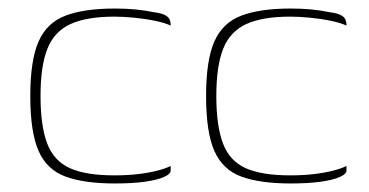

<svg xmlns="http://www.w3.org/2000/svg" viewBox="-20 -425 864 450"><path d="M249 5Q178 5 134 -11Q90 -27 70.5 -71Q51 -115 51 -200Q51 -284 70.5 -328Q90 -372 134 -388.5Q178 -405 249 -405Q275 -405 296.5 -403Q318 -401 343 -396Q358 -394 366 -390Q374 -386 377 -380.5Q380 -375 380 -365Q368 -371 344.5 -376Q321 -381 295 -383.5Q269 -386 248 -386Q183 -386 145 -368.5Q107 -351 91 -310.5Q75 -270 75 -200Q75 -130 90.5 -89Q106 -48 143.5 -31Q181 -14 248 -14Q279 -14 304 -17Q329 -20 348.5 -25Q368 -30 380 -36V-25Q380 -17 364 -10Q348 -3 319 1Q290 5 249 5Z M661 5Q590 5 546 -11Q502 -27 482.5 -71Q463 -115 463 -200Q463 -284 482.5 -328Q502 -372 546 -388.5Q590 -405 661 -405Q687 -405 708.5 -403Q730 -401 755 -396Q770 -394 778 -390Q786 -386 789 -380.5Q792 -375 792 -365Q780 -371 756.5 -376Q733 -381 707 -383.5Q681 -386 660 -386Q595 -386 557 -368.5Q519 -351 503 -310.5Q487 -270 487 -200Q487 -130 502.5 -89Q518 -48 555.5 -31Q593 -14 660 -14Q691 -14 716 -17Q741 -20 760.5 -25Q780 -30 792 -36V-25Q792 -17 776 -10Q760 -3 731 1Q702 5 661 5Z"/></svg>

Font: Genos Thin Thin
Style: Regular
Weight: 250
Version: Version 1.010